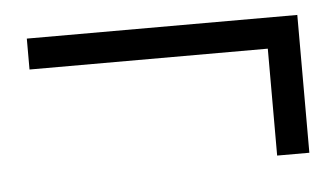

<svg xmlns="http://www.w3.org/2000/svg" viewBox="-30 -401 520 297"><g transform="rotate(-5 230.0 -253.0)"><path d="M390 -146V-312H20V-360H440V-146Z"/></g></svg>

Font: UnnaBold
Style: Bold
Weight: 700
Designer: Jorge de Buen Unna
Foundry: Omnibus-Type
Version: Version 2.008;hotconv 1.0.109;makeotfexe 2.5.65596